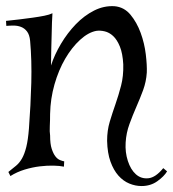

<svg xmlns="http://www.w3.org/2000/svg" viewBox="-20 -586 575 638"><path d="M149.4 -368.2Q161.1 -404.3 182.6 -440.4Q204.1 -476.6 231.9 -505.4Q259.8 -534.2 292.5 -550.8Q325.2 -567.4 360.4 -565.4Q392.6 -562.5 413.6 -537.1Q434.6 -511.7 447.3 -477.1Q460 -442.4 464.4 -405.8Q468.8 -369.1 467.8 -344.7Q465.8 -314.5 455.6 -286.6Q445.3 -258.8 433.1 -231Q420.9 -203.1 410.2 -173.8Q399.4 -144.5 397.5 -112.3Q395.5 -80.1 404.8 -51.3Q414.1 -22.5 431.6 -6.8Q449.2 8.8 473.1 6.3Q497.1 3.9 522.5 -27.3L535.2 -16.6Q525.4 0 502.9 16.1Q480.5 32.2 450.2 32.2Q429.7 32.2 409.7 23.9Q389.6 15.6 373.5 -2.4Q357.4 -20.5 347.2 -48.8Q336.9 -77.1 335.9 -118.2Q335.9 -152.3 344.7 -181.6Q353.5 -210.9 363.8 -240.2Q374 -269.5 382.3 -301.3Q390.6 -333 389.6 -372.1Q387.7 -408.2 378.4 -431.2Q369.1 -454.1 356 -466.3Q342.8 -478.5 327.6 -481.9Q312.5 -485.4 299.8 -483.4Q273.4 -478.5 246.1 -453.6Q218.8 -428.7 196.8 -391.1Q174.8 -353.5 161.1 -305.7Q147.5 -257.8 146.5 -208V-210Q146.5 -185.5 145.5 -167Q144.5 -148.4 146.5 -135.7Q146.5 -107.4 151.9 -91.3Q157.2 -75.2 164.1 -66.4Q170.9 -57.6 179.2 -54.2Q187.5 -50.8 193.4 -49.8L192.4 -32.2Q178.7 -35.2 157.7 -35.6Q136.7 -36.1 112.3 -33.2Q87.9 -30.3 62 -22.5Q36.1 -14.6 14.6 -1L7.8 -14.6Q22.5 -26.4 33.7 -35.6Q44.9 -44.9 53.2 -59.6Q61.5 -74.2 67.4 -97.7Q73.2 -121.1 76.2 -159.2Q82 -236.3 84 -311Q85.9 -385.7 80.1 -450.2Q78.1 -470.7 69.8 -481.4Q61.5 -492.2 49.8 -496.6Q38.1 -501 25.4 -501Q12.7 -501 1 -500L0 -516.6Q21.5 -518.6 44.4 -521.5Q67.4 -524.4 88.9 -527.3Q110.4 -530.3 127.4 -533.7Q144.5 -537.1 154.3 -542Q152.3 -510.7 151.9 -480Q151.4 -449.2 150.4 -423.8Q149.4 -394.5 149.4 -368.2Z"/></svg>

Font: Mystery Quest
Style: Regular
Weight: 400
Designer: Squid
Foundry: Font Diner, Inc DBA Sideshow
Version: Version 1.000